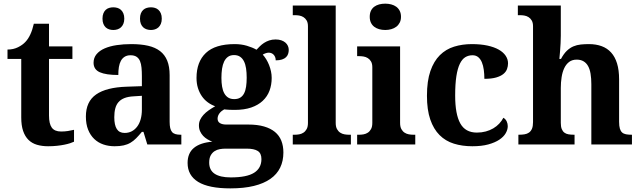

<svg xmlns="http://www.w3.org/2000/svg" viewBox="-20 -790 3502 1050"><path d="M314 -70.8Q333.5 -70.8 351.3 -73.5Q369.1 -76.2 384.8 -80.1V-15.1Q377 -11.2 363.5 -6.8Q350.1 -2.4 332.3 1.2Q314.5 4.9 292 7.3Q269.5 9.8 243.2 9.8Q209.5 9.8 182.1 1.7Q154.8 -6.3 135.7 -25.1Q116.7 -43.9 106.4 -74Q96.2 -104 96.2 -147.9V-467.8H21V-519Q53.2 -519 78.6 -531.7Q104 -544.4 119.1 -561Q149.9 -593.3 165 -660.2H248V-536.1H376V-467.8H248V-158.2Q248 -112.8 263.4 -91.8Q278.8 -70.8 314 -70.8Z M605 -148.9Q605 -106 618.7 -84.5Q632.3 -63 661.6 -63Q683.1 -63 700.4 -72Q717.8 -81.1 730.2 -97.7Q742.7 -114.3 749.3 -137.9Q755.9 -161.6 755.9 -190.9V-266.1L710.9 -263.2Q681.2 -261.7 660.6 -253.7Q640.1 -245.6 627.9 -231.4Q615.7 -217.3 610.4 -196.8Q605 -176.3 605 -148.9ZM693.8 -487.8Q674.8 -487.8 661.9 -479.7Q648.9 -471.7 641.1 -457.3Q633.3 -442.9 630.1 -423.1Q627 -403.3 627 -379.9Q559.6 -379.9 525.6 -395Q491.7 -410.2 491.7 -446.8Q491.7 -474.1 508.1 -493.7Q524.4 -513.2 552.5 -525.4Q580.6 -537.6 617.9 -543.2Q655.3 -548.8 697.8 -548.8Q750.5 -548.8 789.8 -539.8Q829.1 -530.8 855.2 -510.7Q881.3 -490.7 894.5 -458.3Q907.7 -425.8 907.7 -378.9V-124Q907.7 -103.5 910.9 -89.8Q914.1 -76.2 920.9 -68.1Q927.7 -60.1 939.5 -56.6Q951.2 -53.2 967.8 -53.2H971.7V0H785.6L764.6 -68.8H755.9Q739.3 -48.8 724.6 -33.9Q710 -19 693.4 -9.3Q676.8 0.5 656 5.1Q635.3 9.8 606.9 9.8Q573.7 9.8 545.2 0Q516.6 -9.8 495.4 -30Q474.1 -50.3 461.9 -80.8Q449.7 -111.3 449.7 -152.8Q449.7 -234.4 505.6 -273.4Q561.5 -312.5 673.8 -315.9L755.9 -318.8V-374Q755.9 -398.9 753.9 -419.9Q752 -440.9 745.6 -456.1Q739.3 -471.2 726.8 -479.5Q714.4 -487.8 693.8 -487.8ZM540.5 -688Q540.5 -705.1 545.4 -717Q550.3 -729 558.3 -736.3Q566.4 -743.7 577.1 -746.8Q587.9 -750 599.6 -750Q611.3 -750 622.1 -746.8Q632.8 -743.7 641.1 -736.3Q649.4 -729 654.5 -717Q659.7 -705.1 659.7 -688Q659.7 -671.4 654.5 -659.4Q649.4 -647.5 641.1 -640.1Q632.8 -632.8 622.1 -629.4Q611.3 -626 599.6 -626Q587.9 -626 577.1 -629.4Q566.4 -632.8 558.3 -640.1Q550.3 -647.5 545.4 -659.4Q540.5 -671.4 540.5 -688ZM745.6 -688Q745.6 -705.1 750.5 -717Q755.4 -729 763.7 -736.3Q772 -743.7 782.7 -746.8Q793.5 -750 805.7 -750Q816.9 -750 827.4 -746.8Q837.9 -743.7 846.2 -736.3Q854.5 -729 859.6 -717Q864.7 -705.1 864.7 -688Q864.7 -671.4 859.6 -659.4Q854.5 -647.5 846.2 -640.1Q837.9 -632.8 827.4 -629.4Q816.9 -626 805.7 -626Q793.5 -626 782.7 -629.4Q772 -632.8 763.7 -640.1Q755.4 -647.5 750.5 -659.4Q745.6 -671.4 745.6 -688Z M1559.1 -517.1Q1559.1 -505.9 1555.7 -495.4Q1552.2 -484.9 1544.2 -477.1Q1536.1 -469.2 1522.2 -464.6Q1508.3 -460 1487.8 -460Q1487.8 -470.2 1484.6 -478Q1481.4 -485.8 1476.1 -491.2Q1470.7 -496.6 1463.9 -499.3Q1457 -502 1449.7 -502Q1441.4 -502 1431.9 -498.5Q1422.4 -495.1 1417 -491.2Q1427.2 -480 1436 -465.6Q1444.8 -451.2 1451.4 -434.6Q1458 -418 1461.9 -400.1Q1465.8 -382.3 1465.8 -363.8Q1465.8 -326.2 1453.9 -294.2Q1441.9 -262.2 1417 -238.8Q1392.1 -215.3 1354 -202.1Q1315.9 -189 1263.7 -189Q1258.3 -189 1250 -189.2Q1241.7 -189.5 1233.4 -189.7Q1225.1 -189.9 1217.5 -190.7Q1210 -191.4 1206.1 -191.9Q1199.7 -188.5 1193.1 -183.3Q1186.5 -178.2 1181.4 -171.9Q1176.3 -165.5 1173.1 -157.7Q1169.9 -149.9 1169.9 -141.1Q1169.9 -124.5 1182.9 -116.7Q1195.8 -108.9 1216.8 -108.9H1337.9Q1387.7 -108.9 1423.8 -98.4Q1460 -87.9 1483.6 -68.4Q1507.3 -48.8 1518.6 -20.3Q1529.8 8.3 1529.8 43.9Q1529.8 90.3 1512.2 126.7Q1494.6 163.1 1458.7 188.2Q1422.9 213.4 1368.4 226.8Q1314 240.2 1239.7 240.2Q1121.6 240.2 1063.7 204.8Q1005.9 169.4 1005.9 101.1Q1005.9 47.4 1040.5 18.8Q1075.2 -9.8 1141.1 -15.1Q1127.4 -20.5 1114.3 -28.3Q1101.1 -36.1 1090.8 -47.1Q1080.6 -58.1 1074.2 -72.3Q1067.9 -86.4 1067.9 -104Q1067.9 -120.6 1074.5 -134.8Q1081.1 -148.9 1092.8 -161.9Q1104.5 -174.8 1120.8 -186.3Q1137.2 -197.8 1156.7 -209Q1134.8 -216.8 1116 -230.7Q1097.2 -244.6 1083.7 -264.2Q1070.3 -283.7 1062.5 -308.6Q1054.7 -333.5 1054.7 -363.8Q1054.7 -451.7 1105.7 -500.2Q1156.7 -548.8 1263.7 -548.8Q1299.3 -548.8 1329.8 -539.8Q1360.4 -530.8 1382.8 -518.1Q1391.1 -526.9 1401.1 -536.9Q1411.1 -546.9 1423.8 -555.2Q1436.5 -563.5 1452.1 -568.8Q1467.8 -574.2 1486.8 -574.2Q1504.9 -574.2 1518.3 -569.6Q1531.7 -564.9 1540.8 -557.1Q1549.8 -549.3 1554.4 -539.1Q1559.1 -528.8 1559.1 -517.1ZM1124 99.1Q1124 140.6 1154.1 160.4Q1184.1 180.2 1241.7 180.2Q1329.6 180.2 1369.6 154.8Q1409.7 129.4 1409.7 80.1Q1409.7 48.3 1389.6 35.6Q1369.6 22.9 1329.1 22.9H1212.9Q1197.8 22.9 1182.1 25.6Q1166.5 28.3 1153.6 36.6Q1140.6 44.9 1132.3 59.8Q1124 74.7 1124 99.1ZM1190.9 -363.8Q1190.9 -337.4 1194.6 -316.2Q1198.2 -294.9 1206.5 -279.8Q1214.8 -264.6 1228 -256.3Q1241.2 -248 1260.7 -248Q1280.8 -248 1293.9 -256.1Q1307.1 -264.2 1314.9 -279.5Q1322.8 -294.9 1325.9 -316.7Q1329.1 -338.4 1329.1 -365.2Q1329.1 -393.1 1325.7 -415.8Q1322.3 -438.5 1314.2 -454.6Q1306.2 -470.7 1293 -479.7Q1279.8 -488.8 1259.8 -488.8Q1240.2 -488.8 1227.1 -479.5Q1213.9 -470.2 1205.8 -453.6Q1197.8 -437 1194.3 -414.1Q1190.9 -391.1 1190.9 -363.8Z M1592.8 -53.2Q1604 -53.2 1616.5 -55.4Q1628.9 -57.6 1639.4 -64.5Q1649.9 -71.3 1657 -84Q1664.1 -96.7 1664.1 -118.2V-646Q1664.1 -666 1657 -678Q1649.9 -689.9 1639.2 -696.5Q1628.4 -703.1 1616 -705.1Q1603.5 -707 1592.8 -707H1581.1V-759.8H1815.9V-118.2Q1815.9 -96.7 1823 -84Q1830.1 -71.3 1840.6 -64.5Q1851.1 -57.6 1863.8 -55.4Q1876.5 -53.2 1887.2 -53.2H1898.9V0H1581.1V-53.2Z M2002 -698.2Q2002 -717.3 2008.5 -731Q2015.1 -744.6 2026.6 -753.2Q2038.1 -761.7 2053.5 -765.9Q2068.8 -770 2086.9 -770Q2104 -770 2119.6 -765.9Q2135.3 -761.7 2147 -753.2Q2158.7 -744.6 2165.8 -731Q2172.9 -717.3 2172.9 -698.2Q2172.9 -679.7 2165.8 -666Q2158.7 -652.3 2147 -643.6Q2135.3 -634.8 2119.6 -630.4Q2104 -626 2086.9 -626Q2068.8 -626 2053.5 -630.4Q2038.1 -634.8 2026.6 -643.6Q2015.1 -652.3 2008.5 -666Q2002 -679.7 2002 -698.2ZM1944.8 -53.2Q1956.1 -53.2 1968.5 -55.4Q1981 -57.6 1991.5 -64.5Q2002 -71.3 2009 -84Q2016.1 -96.7 2016.1 -118.2V-421.9Q2016.1 -441.9 2009 -453.9Q2002 -465.8 1991.2 -472.4Q1980.5 -479 1968 -481Q1955.6 -482.9 1944.8 -482.9H1933.1V-536.1H2168V-118.2Q2168 -96.7 2175 -84Q2182.1 -71.3 2192.6 -64.5Q2203.1 -57.6 2215.8 -55.4Q2228.5 -53.2 2239.3 -53.2H2251V0H1933.1V-53.2Z M2563 9.8Q2507.8 9.8 2462.2 -4.4Q2416.5 -18.6 2383.8 -51.3Q2351.1 -84 2333 -136.7Q2314.9 -189.5 2314.9 -266.1Q2314.9 -347.2 2333.7 -401.4Q2352.5 -455.6 2385.5 -488.3Q2418.5 -521 2463.4 -534.9Q2508.3 -548.8 2560.1 -548.8Q2608.4 -548.8 2645.5 -540.8Q2682.6 -532.7 2707.5 -518.6Q2732.4 -504.4 2745.4 -485.1Q2758.3 -465.8 2758.3 -443.8Q2758.3 -427.7 2752.7 -412.4Q2747.1 -397 2732.7 -385.3Q2718.3 -373.5 2693.1 -366.2Q2668 -358.9 2628.9 -358.9Q2628.9 -384.8 2625.7 -408.2Q2622.6 -431.6 2615.2 -449.2Q2607.9 -466.8 2595.5 -477.3Q2583 -487.8 2564 -487.8Q2542 -487.8 2524.7 -477.3Q2507.3 -466.8 2494.9 -441.4Q2482.4 -416 2475.8 -373.5Q2469.2 -331.1 2469.2 -267.1Q2469.2 -165.5 2497.1 -115.2Q2524.9 -64.9 2587.9 -64.9Q2613.8 -64.9 2636.5 -71Q2659.2 -77.1 2677.7 -88.1Q2696.3 -99.1 2710.2 -114Q2724.1 -128.9 2732.9 -146Q2745.1 -138.7 2751 -126.2Q2756.8 -113.8 2756.8 -100.1Q2756.8 -81.1 2745.6 -61.5Q2734.4 -42 2710.7 -26.1Q2687 -10.3 2650.4 -0.2Q2613.8 9.8 2563 9.8Z M3213.9 0V-329.1Q3213.9 -361.3 3209.7 -386.5Q3205.6 -411.6 3196 -428.7Q3186.5 -445.8 3171.1 -454.8Q3155.8 -463.9 3133.8 -463.9Q3108.9 -463.9 3092.3 -451.2Q3075.7 -438.5 3065.7 -417.2Q3055.7 -396 3051.3 -367.9Q3046.9 -339.8 3046.9 -309.1V-118.2Q3046.9 -97.2 3052 -84.5Q3057.1 -71.8 3066.4 -64.7Q3075.7 -57.6 3089.1 -55.4Q3102.5 -53.2 3119.1 -53.2H3122.1V0H2814.9V-53.2H2816.9Q2834 -53.2 2848.1 -55.4Q2862.3 -57.6 2872.8 -64.9Q2883.3 -72.3 2889.2 -85.9Q2895 -99.6 2895 -122.1V-646Q2895 -666 2887.9 -678Q2880.9 -689.9 2870.1 -696.5Q2859.4 -703.1 2846.9 -705.1Q2834.5 -707 2823.7 -707H2812V-759.8H3046.9V-595.2Q3046.9 -575.7 3045.7 -553.2Q3044.4 -530.8 3043 -511.7Q3041 -489.3 3039.1 -467.8H3047.9Q3063 -496.1 3079.8 -512.2Q3096.7 -528.3 3115.7 -536.4Q3134.8 -544.4 3156 -546.6Q3177.2 -548.8 3200.7 -548.8Q3239.3 -548.8 3270 -537.6Q3300.8 -526.4 3322 -502.9Q3343.3 -479.5 3354.5 -443.1Q3365.7 -406.7 3365.7 -356V-124Q3365.7 -100.6 3369.9 -86.7Q3374 -72.8 3382.3 -65.4Q3390.6 -58.1 3403.3 -55.7Q3416 -53.2 3433.1 -53.2H3436V0Z"/></svg>

Font: Droids
Style: b
Weight: 700
Foundry: Ascender Corporation
Version: Version 1.00 build 113